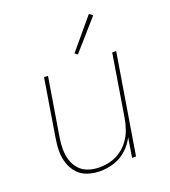

<svg xmlns="http://www.w3.org/2000/svg" viewBox="-138 -852 852 961"><g transform="rotate(-20 288.0 -371.5)"><path d="M233 8Q269 8 306 -3.5Q343 -15 372.5 -42Q402 -69 420 -104L403 0H424L511 -530H490L436 -199Q431 -170 421 -141.5Q411 -113 392.5 -87.5Q374 -62 348 -44Q322 -26 292.5 -18.5Q263 -11 234 -11Q204 -11 175.5 -20.5Q147 -30 128 -51.5Q109 -73 100.5 -101Q92 -129 92 -159.5Q92 -190 97 -220L148 -530H127L77 -223Q71 -189 71 -155Q71 -121 81.5 -90Q92 -59 113.5 -35.5Q135 -12 167 -2Q199 8 233 8ZM325 -579 464 -737 446 -751 311 -590Z"/></g></svg>

Font: Iosevka Sparkle Thin Oblique
Style: Regular
Weight: 100
Italic angle: -9°
Designer: Belleve Invis
Foundry: Belleve Invis
Version: Version 4.5.0; ttfautohint (v1.8.3)